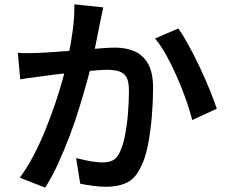

<svg xmlns="http://www.w3.org/2000/svg" viewBox="-20 -821 1040 883"><path d="M455 -787Q451 -770 447 -749.5Q443 -729 439 -711Q435 -690 429 -661.5Q423 -633 417.5 -603.5Q412 -574 406 -546Q396 -504 380.5 -448Q365 -392 345.5 -328Q326 -264 301.5 -199Q277 -134 248.5 -71.5Q220 -9 188 42L71 -4Q106 -51 136 -109Q166 -167 191 -229Q216 -291 236 -351Q256 -411 270 -462.5Q284 -514 292 -552Q306 -617 314.5 -680.5Q323 -744 322 -801ZM800 -690Q823 -658 849 -610Q875 -562 900 -509Q925 -456 945 -406.5Q965 -357 977 -321L864 -269Q854 -310 836 -361Q818 -412 795 -465Q772 -518 746 -565Q720 -612 693 -644ZM62 -578Q88 -576 113 -576.5Q138 -577 164 -578Q188 -579 223 -581.5Q258 -584 298.5 -587Q339 -590 379 -593.5Q419 -597 453 -599.5Q487 -602 509 -602Q560 -602 599 -585Q638 -568 661 -527.5Q684 -487 684 -416Q684 -358 678.5 -289Q673 -220 661 -157Q649 -94 627 -52Q603 0 563 19Q523 38 468 38Q440 38 407 33.5Q374 29 349 24L330 -94Q350 -89 373 -84Q396 -79 417.5 -76.5Q439 -74 452 -74Q478 -74 497.5 -83Q517 -92 530 -119Q545 -149 554.5 -196.5Q564 -244 568.5 -299Q573 -354 573 -404Q573 -446 561.5 -466Q550 -486 527.5 -493Q505 -500 473 -500Q450 -500 410 -496.5Q370 -493 324 -488.5Q278 -484 239 -479Q200 -474 178 -471Q158 -468 126.5 -464Q95 -460 73 -456Z"/></svg>

Font: Noto Sans KR SemiBold
Style: Regular
Weight: 600
Designer: Ryoko NISHIZUKA  (kana, bopomofo & ideographs); Paul D. Hunt (Latin, Greek & Cyrillic); Sandoll Communications , Soo-you
Foundry: Adobe
Version: Version 2.004-H2;hotconv 1.0.118;makeotfexe 2.5.65603